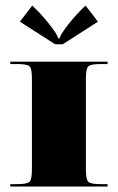

<svg xmlns="http://www.w3.org/2000/svg" viewBox="-20 -679 429 699"><path d="M208.5 -517.9H180.5L52.4 -600.1L97.5 -658.7Q130.2 -628.1 159.7 -590.7Q189.2 -553.3 192.3 -538.9H196.7Q199.7 -553.3 229.2 -590.7Q258.7 -628.1 291.5 -658.7L336.5 -600.1ZM17.5 -454.5H371.5V-445.8H345.3Q309.9 -445.8 301.4 -437.3Q292.8 -428.8 292.8 -393.4V-61.2Q292.8 -25.8 301.4 -17.3Q309.9 -8.7 345.3 -8.7H371.5V0H17.5V-8.7H43.7Q79.1 -8.7 87.6 -17.3Q96.2 -25.8 96.2 -61.2V-393.4Q96.2 -428.8 87.6 -437.3Q79.1 -445.8 43.7 -445.8H17.5Z"/></svg>

Font: Wabroye
Style: Medium
Weight: 500
Designer: gluk
Foundry: gluk
Version: Version 0.14